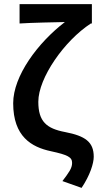

<svg xmlns="http://www.w3.org/2000/svg" viewBox="-20 -726 487 932"><path d="M376 186C417 125 435 67 435 35C435 -37 394 -66 296 -85C206 -102 166 -136 166 -232C166 -348 293 -529 421 -612H426V-706H75V-612C137 -616 248 -618 295 -619C163 -518 44 -357 44 -225C44 -63 133 -12 227 8C310 26 330 37 330 65C330 91 314 112 283 153Z"/></svg>

Font: Source Sans Pro Semibold
Style: Regular
Weight: 600
Designer: Paul D. Hunt
Foundry: Adobe Systems Incorporated
Version: Version 3.006;hotconv 1.0.111;makeotfexe 2.5.65597